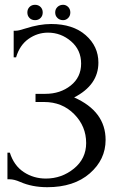

<svg xmlns="http://www.w3.org/2000/svg" viewBox="-20 -770 503 800"><path d="M37 -531V-642H46Q58 -642 85 -651Q144 -670 193 -670Q284 -670 337 -623.5Q390 -577 390 -509Q390 -416 289 -364Q420 -306 420 -187Q420 -105 354 -47.5Q288 10 177 10Q114 10 64 -12Q39 -23 20 -23H11V-134H21Q38 -80 79 -53Q120 -26 171 -26Q237 -26 288 -67.5Q339 -109 339 -174Q339 -244 289 -294.5Q239 -345 164 -345H128V-379H169Q231 -379 274.5 -413.5Q318 -448 318 -505Q318 -562 276 -598Q234 -634 180 -634Q136 -634 99 -608Q62 -582 47 -531ZM243 -686Q229 -686 219.5 -695Q210 -704 210 -718Q210 -732 219.5 -741Q229 -750 243 -750Q255 -750 264 -741Q273 -732 273 -718Q273 -704 264 -695Q255 -686 243 -686ZM149 -741Q158 -732 158 -718Q158 -704 149 -695Q140 -686 126 -686Q112 -686 103 -695Q94 -704 94 -718Q94 -732 103 -741Q112 -750 126 -750Q140 -750 149 -741Z"/></svg>

Font: Forum
Style: Regular
Weight: 400
Designer: Denis Masharov
Foundry: Denis Masharov
Version: Version 1.000